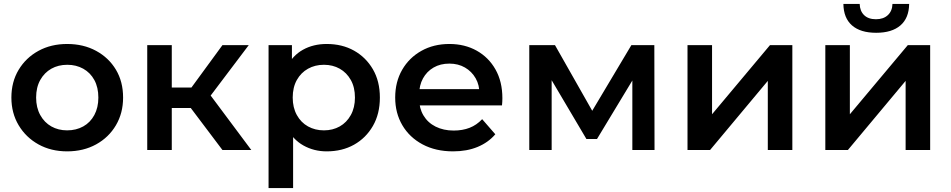

<svg xmlns="http://www.w3.org/2000/svg" viewBox="-20 -764 4842 978"><path d="M322 7Q240 7 176 -28.5Q112 -64 75 -126Q38 -188 38 -267Q38 -347 75 -408.5Q112 -470 176 -505Q240 -540 322 -540Q405 -540 469.5 -505Q534 -470 570.5 -409Q607 -348 607 -267Q607 -188 570.5 -126Q534 -64 469.5 -28.5Q405 7 322 7ZM322 -100Q368 -100 404 -120Q440 -140 460.5 -178Q481 -216 481 -267Q481 -319 460.5 -356.5Q440 -394 404 -414Q368 -434 323 -434Q277 -434 241.5 -414Q206 -394 185 -356.5Q164 -319 164 -267Q164 -216 185 -178Q206 -140 241.5 -120Q277 -100 322 -100Z M1113 0 920 -256 1022 -319 1260 0ZM730 0V-534H855V0ZM818 -214V-318H999V-214ZM1034 -252 917 -266 1113 -534H1247Z M1644 7Q1579 7 1525.5 -23Q1472 -53 1440.5 -113.5Q1409 -174 1409 -267Q1409 -361 1439.5 -421Q1470 -481 1523 -510.5Q1576 -540 1644 -540Q1723 -540 1783.5 -506Q1844 -472 1879.5 -411Q1915 -350 1915 -267Q1915 -184 1879.5 -122.5Q1844 -61 1783.5 -27Q1723 7 1644 7ZM1348 194V-534H1467V-408L1463 -266L1473 -124V194ZM1630 -100Q1675 -100 1710.5 -120Q1746 -140 1767 -178Q1788 -216 1788 -267Q1788 -319 1767 -356.5Q1746 -394 1710.5 -414Q1675 -434 1630 -434Q1585 -434 1549 -414Q1513 -394 1492 -356.5Q1471 -319 1471 -267Q1471 -216 1492 -178Q1513 -140 1549 -120Q1585 -100 1630 -100Z M2288 7Q2199 7 2132.5 -28.5Q2066 -64 2029.5 -126Q1993 -188 1993 -267Q1993 -347 2028.5 -408.5Q2064 -470 2126.5 -505Q2189 -540 2269 -540Q2347 -540 2408 -506Q2469 -472 2504 -410Q2539 -348 2539 -264Q2539 -256 2538.5 -246Q2538 -236 2537 -227H2092V-310H2471L2422 -284Q2423 -330 2403 -365Q2383 -400 2348.5 -420Q2314 -440 2269 -440Q2223 -440 2188.5 -420Q2154 -400 2134.5 -364.5Q2115 -329 2115 -281V-261Q2115 -213 2137 -176Q2159 -139 2199 -119Q2239 -99 2291 -99Q2336 -99 2372 -113Q2408 -127 2436 -157L2503 -80Q2467 -38 2412.5 -15.5Q2358 7 2288 7Z M2676 0V-534H2807L3022 -155H2970L3196 -534H3313L3314 0H3201V-400L3221 -387L3021 -56H2967L2766 -396L2790 -402V0Z M3482 0V-534H3607V-182L3902 -534H4016V0H3891V-352L3597 0Z M4184 0V-534H4309V-182L4604 -534H4718V0H4593V-352L4299 0ZM4443 -597Q4363 -597 4320 -634.5Q4277 -672 4276 -744H4359Q4360 -708 4381.5 -687Q4403 -666 4442 -666Q4480 -666 4502.5 -687Q4525 -708 4526 -744H4611Q4610 -672 4566.5 -634.5Q4523 -597 4443 -597Z"/></svg>

Font: MOST Montserrat SemiBold
Style: Regular
Weight: 600
Designer: Julieta Ulanovsky
Foundry: Julieta Ulanovsky
Version: Version 8.000;March 11, 2024;FontCreator 15.0.0.2926 64-bit